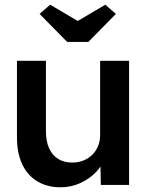

<svg xmlns="http://www.w3.org/2000/svg" viewBox="-20 -785 658 815"><path d="M52 -202V-527H175V-228Q175 -186 188 -156.5Q201 -127 226 -111Q251 -95 286 -95Q312 -95 333.5 -103.5Q355 -112 371 -127.5Q387 -143 396 -164.5Q405 -186 405 -211V-527H528V0H408L406 -110L428 -122Q416 -84 387.5 -54.5Q359 -25 320 -7.5Q281 10 237 10Q180 10 138 -15.5Q96 -41 74 -88.5Q52 -136 52 -202ZM265 -607 148 -726 193 -765 310 -696 427 -765 472 -726 355 -607Z"/></svg>

Font: Our Lexend Medium
Style: Regular
Weight: 500
Designer: Bonnie Shaver-Troup, Thomas Jockin
Foundry: Lexend
Version: Version 1.007